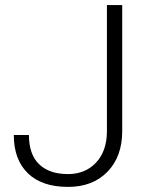

<svg xmlns="http://www.w3.org/2000/svg" viewBox="-20 -731 590 761"><path d="M403.8 -710.9H464.4V-211.4Q464.4 -110.4 406 -50.3Q347.7 9.8 249.5 9.8Q146 9.8 90.3 -44.4Q34.7 -98.6 34.7 -195.8H94.7Q94.7 -118.7 135.3 -79.8Q175.8 -41 249.5 -41Q317.4 -41 360.1 -85.9Q402.8 -130.9 403.8 -208Z"/></svg>

Font: Roboto Light
Style: Regular
Weight: 300
Designer: Google
Version: Version 2.134; 2016; ttfautohint (v1.6)